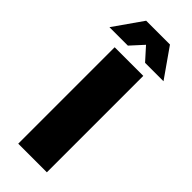

<svg xmlns="http://www.w3.org/2000/svg" viewBox="-307 -950 987 987"><g transform="rotate(45 187.0 -456.0)"><path d="M77 -701V0H285V-701ZM378 -755 268 -912H95L-15 -755H119L182 -824L244 -755Z"/></g></svg>

Font: Argentum Sans ExtraBold
Style: Regular
Weight: 800
Designer: Julieta Ulanovsky
Foundry: Julieta Ulanovsky
Version: Version 5.001;February 15, 2019;FontCreator 11.5.0.2425 64-b